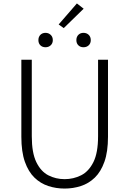

<svg xmlns="http://www.w3.org/2000/svg" viewBox="-20 -1073 745 1106"><path d="M352.1 13.2Q302.7 13.2 258.1 -1.5Q213.4 -16.1 178.5 -49.8Q143.6 -83.5 123.3 -141.1Q103 -198.7 103 -285.2V-729H163.1V-288.1Q163.1 -192.9 189.2 -139.2Q215.3 -85.4 258.3 -63.2Q301.3 -41 352.1 -41Q403.3 -41 447.3 -63.2Q491.2 -85.4 518.1 -139.2Q544.9 -192.9 544.9 -288.1V-729H602.1V-285.2Q602.1 -198.7 581.5 -141.1Q561 -83.5 526.1 -49.8Q491.2 -16.1 446.3 -1.5Q401.4 13.2 352.1 13.2ZM242.2 -800.8Q224.1 -800.8 212.6 -812Q201.2 -823.2 201.2 -841.8Q201.2 -860.8 212.6 -872.3Q224.1 -883.8 242.2 -883.8Q259.8 -883.8 272 -872.3Q284.2 -860.8 284.2 -841.8Q284.2 -823.2 272 -812Q259.8 -800.8 242.2 -800.8ZM347.2 -911.1 317.9 -932.1 422.9 -1053.2 461.9 -1022.9ZM460.9 -800.8Q442.9 -800.8 431.4 -812Q419.9 -823.2 419.9 -841.8Q419.9 -860.8 431.4 -872.3Q442.9 -883.8 460.9 -883.8Q479 -883.8 491 -872.3Q502.9 -860.8 502.9 -841.8Q502.9 -823.2 491 -812Q479 -800.8 460.9 -800.8Z"/></svg>

Font: Source Han Sans CN Light
Style: Regular
Weight: 300
Designer: Ryoko NISHIZUKA  (kana, bopomofo & ideographs); Paul D. Hunt (Latin, Greek & Cyrillic); Sandoll Communications , Soo-you
Foundry: Adobe
Version: Version 2.000;hotconv 1.0.107;makeotfexe 2.5.65593